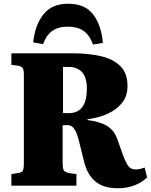

<svg xmlns="http://www.w3.org/2000/svg" viewBox="-20 -996 809 1030"><path d="M612 14Q537 14 493.5 -21Q450 -56 432 -125L401 -250Q391 -285 378 -305Q365 -325 340 -325Q326 -325 316 -324V-120Q316 -97 321 -84.5Q326 -72 353 -67L390 -62V0H41V-62L77 -68Q96 -70 102 -80Q108 -90 108 -121V-597Q108 -621 101.5 -631Q95 -641 74 -644L41 -648V-710H372Q453 -710 519.5 -695Q586 -680 625 -642Q664 -604 664 -535Q664 -485 640.5 -452Q617 -419 581.5 -398.5Q546 -378 509.5 -368.5Q473 -359 449 -356V-352Q515 -344 554 -320.5Q593 -297 610 -248L639 -166Q655 -123 668.5 -105Q682 -87 708 -87Q720 -87 732.5 -90Q745 -93 756 -97L769 -44Q744 -19 703.5 -2.5Q663 14 612 14ZM347 -389Q399 -389 422.5 -423Q446 -457 446 -520Q446 -582 419.5 -609.5Q393 -637 350 -637H318V-390Q326 -389 333.5 -389Q341 -389 347 -389ZM345 -976Q435 -976 479 -919.5Q523 -863 532 -766L479 -757Q460 -809 427.5 -831Q395 -853 344 -853Q292 -853 260 -830Q228 -807 211 -759L158 -769Q168 -863 213.5 -919.5Q259 -976 345 -976Z"/></svg>

Font: Literata 36pt ExtraBold
Style: Regular
Weight: 800
Designer: Latin by Veronika Burian and Jose Scaglione. Greek by Irene Vlachou. Cyrillic by Vera Evstafieva.
Foundry: TypeTogether
Version: Version 3.002